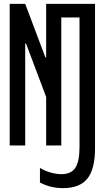

<svg xmlns="http://www.w3.org/2000/svg" viewBox="-20 -750 540 990"><path d="M305 220Q271 220 241.5 212.5Q212 205 186 191V116Q211 131 240.5 139.5Q270 148 297 148Q347 148 368.5 115Q390 82 390 7V-660H296V0H218V-250L114 -526H110V0H30V-730H110L214 -454H218V-730H470V15Q470 122 430.5 171Q391 220 305 220Z"/></svg>

Font: M PLUS 1 Code
Style: Regular
Weight: 400
Designer: Coji Morishita
Foundry: UNDERFOREST DESIGN
Version: Version 1.005